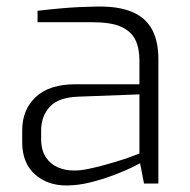

<svg xmlns="http://www.w3.org/2000/svg" viewBox="-20 -562 583 588"><path d="M183 6Q125 6 86.5 -28.5Q48 -63 48 -127V-163Q48 -226 89.5 -265Q131 -304 212 -304H407V-378Q407 -414 394.5 -440Q382 -466 351 -480Q320 -494 262 -494H95V-529Q128 -533 173.5 -537Q219 -541 278 -542Q343 -543 384.5 -525.5Q426 -508 445.5 -472Q465 -436 465 -381V0H421L409 -62Q406 -60 384.5 -49.5Q363 -39 329 -26Q295 -13 257 -3.5Q219 6 183 6ZM203 -40Q223 -39 249.5 -44.5Q276 -50 303 -57.5Q330 -65 353.5 -72.5Q377 -80 391.5 -86Q406 -92 407 -92V-273L221 -266Q159 -264 132.5 -235Q106 -206 106 -162V-137Q106 -101 121 -79.5Q136 -58 158.5 -49Q181 -40 203 -40Z"/></svg>

Font: Exo Thin Light
Style: Regular
Weight: 300
Version: Version 2.000